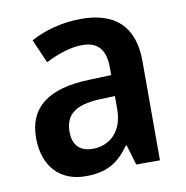

<svg xmlns="http://www.w3.org/2000/svg" viewBox="-68 -618 672 694"><g transform="rotate(-10 268.0 -271.5)"><path d="M274 -553C204 -553 139 -535 88 -507L126 -420C172 -443 217 -459 262 -459C316 -459 346 -430 346 -361V-334L263 -331C114 -326 39 -269 39 -157C39 -53 98 10 192 10C271 10 312 -16 354 -74H357L379 0H466V-364C466 -490 400 -553 274 -553ZM289 -255 346 -257V-209C346 -128 298 -83 234 -83C191 -83 162 -106 162 -158C162 -217 196 -251 289 -255Z"/></g></svg>

Font: Noto Sans Armenian SemiCondensed SemiBold
Style: Regular
Weight: 600
Width: 4
Designer: Monotype Design Team
Foundry: Monotype Imaging Inc.
Version: Version 2.008